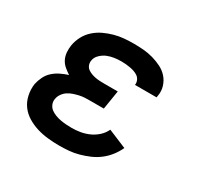

<svg xmlns="http://www.w3.org/2000/svg" viewBox="-121 -669 842 819"><g transform="rotate(30 300.0 -260.0)"><path d="M260 8Q231 8 203 5Q175 2 149 -6Q123 -14 100 -28Q77 -42 61.5 -63Q46 -84 40 -111.5Q34 -139 38 -167Q42 -186 51 -204.5Q60 -223 75 -236.5Q90 -250 108.5 -259Q127 -268 146 -274Q132 -283 119 -294Q106 -305 98.5 -320Q91 -335 89.5 -353Q88 -371 91 -389Q95 -412 106.5 -434Q118 -456 137 -473Q156 -490 178.5 -500.5Q201 -511 224.5 -517.5Q248 -524 271.5 -526Q295 -528 318 -528Q343 -528 367 -526Q391 -524 414 -517.5Q437 -511 458 -500.5Q479 -490 494 -473Q509 -456 516 -433Q523 -410 518 -385L517 -378H410L411 -380Q412 -391 407.5 -401Q403 -411 394.5 -417Q386 -423 376 -426.5Q366 -430 355 -432Q344 -434 333 -435Q322 -436 311 -436Q294 -436 276.5 -433.5Q259 -431 243 -424.5Q227 -418 213 -404.5Q199 -391 197 -374Q195 -363 199 -352.5Q203 -342 211 -336Q219 -330 229.5 -326Q240 -322 251 -320Q262 -318 273.5 -317.5Q285 -317 296 -317H361L346 -224H281Q268 -224 254.5 -223.5Q241 -223 227.5 -220Q214 -217 200.5 -212.5Q187 -208 175.5 -200.5Q164 -193 155.5 -181Q147 -169 145 -156Q142 -142 147.5 -129Q153 -116 163 -108.5Q173 -101 186 -96Q199 -91 212.5 -88.5Q226 -86 240 -85Q254 -84 268 -84Q289 -84 310 -87.5Q331 -91 351.5 -100Q372 -109 389 -124.5Q406 -140 415 -160L506 -122Q496 -100 480.5 -80Q465 -60 445 -44.5Q425 -29 401.5 -19Q378 -9 354.5 -2.5Q331 4 307 6Q283 8 260 8Z"/></g></svg>

Font: Iosevka Aile Semibold
Style: Italic
Weight: 600
Italic angle: -9°
Designer: Belleve Invis
Foundry: Belleve Invis
Version: Version 31.1.0; ttfautohint (v1.8.4)